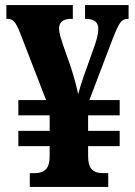

<svg xmlns="http://www.w3.org/2000/svg" viewBox="-20 -734 532 754"><path d="M97 0V-54H117Q146 -54 160.5 -69.5Q175 -85 175 -120V-160H52V-220H175V-281H52V-341H161L58 -607Q46 -637 36 -648.5Q26 -660 9 -660H5V-714H266V-660H260Q212 -660 212 -622Q212 -610 216 -595Q220 -580 226 -562L259 -468Q269 -436 276 -410Q283 -384 287 -364Q291 -380 296.5 -397Q302 -414 309 -435L346 -539Q355 -563 360.5 -583.5Q366 -604 366 -621Q366 -660 316 -660H314V-714H485V-660H482Q463 -660 452 -644.5Q441 -629 423 -583L331 -341H450V-281H326V-220H450V-160H326V-121Q326 -84 340.5 -69Q355 -54 385 -54H405V0Z"/></svg>

Font: Noto Serif Bengali Condensed ExtraBold
Style: Regular
Weight: 800
Width: 3
Designer: Juan Bruce, Universal Thirst, Indian Type Foundry and the Monotype Design Team.
Foundry: Monotype Imaging Inc.
Version: Version 2.003; ttfautohint (v1.8.4.7-5d5b)